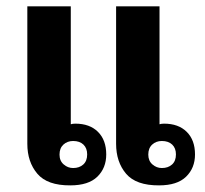

<svg xmlns="http://www.w3.org/2000/svg" viewBox="-20 -569 642 600"><path d="M529.8 -86.4Q529.8 -106 518.1 -117.2Q506.3 -128.4 485.8 -128.4Q467.8 -128.4 455.6 -117.2Q443.4 -106 443.4 -85.9Q443.4 -66.4 456.3 -55.2Q469.2 -43.9 485.8 -43.9Q505.4 -43.9 517.6 -54.9Q529.8 -65.9 529.8 -86.4ZM478.5 -180.7Q481 -181.6 484.9 -182.1Q488.8 -182.6 492.7 -182.6Q537.6 -182.6 563.5 -157Q589.4 -131.3 589.4 -86.4Q589.4 -43.9 561.5 -16.8Q533.7 10.3 477.1 10.3Q405.3 10.7 374 -26.1Q342.8 -63 342.8 -119.6V-549.3H478.5ZM252.4 -86.4Q252.4 -106 240.7 -117.2Q229 -128.4 208.5 -128.4Q190.4 -128.4 178.2 -117.2Q166 -106 166 -85.9Q166 -66.4 179 -55.2Q191.9 -43.9 208.5 -43.9Q228 -43.9 240.2 -54.9Q252.4 -65.9 252.4 -86.4ZM201.2 -180.7Q203.6 -181.6 207.5 -182.1Q211.4 -182.6 215.3 -182.6Q260.3 -182.6 286.1 -157Q312 -131.3 312 -86.4Q312 -43.9 284.2 -16.8Q256.3 10.3 199.7 10.3Q127.9 10.7 96.7 -26.1Q65.4 -63 65.4 -119.6V-549.3H201.2Z"/></svg>

Font: Roboto Web
Style: Bold
Weight: 700
Designer: Google
Version: Version 1.200310; 2013